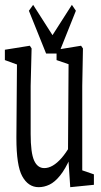

<svg xmlns="http://www.w3.org/2000/svg" viewBox="-27 -776 420 796"><path d="M133.3 0Q89.8 0 64.9 -45.9Q41 -89.8 41 -203.1Q41 -206.5 41 -210L43.5 -526.9L57.6 -503.4L-6.8 -526.9V-569.8L96.7 -586.4L104 -575.2L100.1 -419.9V-220.7Q100.1 -142.6 114.3 -110.8Q128.4 -79.1 156.7 -79.1Q174.3 -79.1 192.1 -89.6Q210 -100.1 227.8 -120.4Q245.6 -140.6 263.2 -170.9L273.4 -119.1H263.2Q244.1 -75.7 222.2 -48.3Q200.2 -21 178 -10.5Q155.8 0 133.3 0ZM264.2 0 254.9 -140.6V-143.6L257.3 -509.8L207.5 -526.9V-569.8L309.1 -586.4L316.9 -575.2L314 -419.9V-69.8L362.3 -53.2V-9.8ZM110.4 -755.9 220.2 -584H161.1L271 -755.9L287.6 -731.4L216.8 -554.2H164.1L92.8 -731.4Z"/></svg>

Font: Scarab Serif
Style: Condensed
Weight: 400
Designer: John Roberts
Foundry: Scarab
Version: 1.0